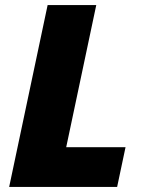

<svg xmlns="http://www.w3.org/2000/svg" viewBox="-20 -734 567 754"><path d="M16 0H440L473 -156H240L358 -714H167Z"/></svg>

Font: Noto Sans Black
Style: Italic
Weight: 900
Italic angle: -12°
Designer: Monotype Design Team
Foundry: Monotype Imaging Inc.
Version: Version 2.013